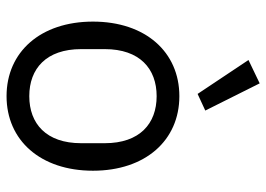

<svg xmlns="http://www.w3.org/2000/svg" viewBox="-136 -684 831 600"><g transform="rotate(90 280.0 -383.5)"><path d="M273 -585 325 -609 240 -779 167 -744ZM280 12C418 12 513 -94 513 -258C513 -422 418 -528 280 -528C142 -528 47 -422 47 -258C47 -94 142 12 280 12ZM280 -59C194 -59 133 -112 133 -221V-295C133 -404 194 -457 280 -457C366 -457 427 -404 427 -295V-221C427 -112 366 -59 280 -59Z"/></g></svg>

Font: IBM Plex Thai Looped
Style: Regular
Weight: 400
Designer: Mike Abbink, Paul van der Laan, Pieter van Rosmalen, Ben Mitchell, Mark Frömberg
Foundry: Bold Monday
Version: Version 1.0